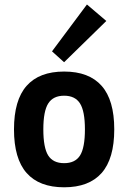

<svg xmlns="http://www.w3.org/2000/svg" viewBox="-20 -810 559 837"><path d="M259.6 6.5Q151.1 6.5 96 -55.9Q41 -118.3 41 -246Q41 -373.6 96 -435.8Q151.1 -498.1 259.6 -498.1Q368 -498.1 423.1 -435.8Q478.1 -373.6 478.1 -246Q478.1 -118.3 423.1 -55.9Q368 6.5 259.6 6.5ZM259.6 -98.7Q307.9 -98.7 329.1 -132.5Q350.2 -166.3 350.2 -246Q350.2 -325.6 328.7 -359.2Q307.3 -392.8 259.6 -392.8Q211.8 -392.8 190.4 -359.2Q168.9 -325.6 168.9 -246Q168.9 -166.3 190 -132.5Q211.2 -98.7 259.6 -98.7ZM259.4 -538.7 206.7 -586.2 359 -790.4 443.5 -718.6Z"/></svg>

Font: Anaheim
Style: Regular
Weight: 400
Designer: Vernon Adams
Foundry: Vernon Adams
Version: Version 2.001